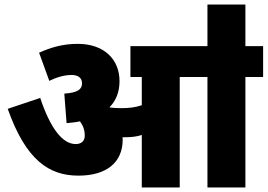

<svg xmlns="http://www.w3.org/2000/svg" viewBox="-20 -825 1178 845"><path d="M520 -211C520 -214 519 -218 519 -221C523 -221 526 -221 530 -221C555 -221 580 -223 604 -231V0H771V-486H893V0H1060V-486H1138V-622H1060V-805H893V-622H554V-486H604V-362C575 -352 547 -349 515 -349C495 -349 478 -350 463 -352L462 -353C491 -382 506 -421 506 -468C506 -562 440 -632 322 -632C254 -632 201 -615 152 -593L197 -469C231 -486 265 -495 295 -495C323 -495 341 -483 341 -458C341 -432 322 -417 263 -413L273 -283C294 -285 314 -287 332 -291C346 -272 353 -252 353 -228C353 -205 339 -191 313 -191C253 -191 200 -265 157 -394L14 -346C94 -120 196 -52 325 -52C449 -52 520 -110 520 -211Z"/></svg>

Font: Noto Sans SemiCondensed Black
Style: Italic
Weight: 900
Width: 4
Italic angle: -12°
Designer: Monotype Design Team
Foundry: Monotype Imaging Inc.
Version: Version 2.013